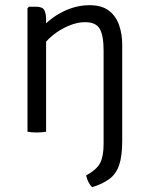

<svg xmlns="http://www.w3.org/2000/svg" viewBox="-20 -520 585 758"><path d="M122 -493.5Q147.5 -493.5 154.8 -480.2Q162 -467 162 -442V0Q155 1.5 145.5 2.2Q136 3 125.5 3Q114.5 3 105 2.2Q95.5 1.5 88.5 0V-487.5L94.5 -493.5ZM462.5 36.5Q462.5 96 450.5 131.2Q438.5 166.5 412.2 186.2Q386 206 343.5 219Q336 211.5 329.8 199.8Q323.5 188 320 172.5Q361.5 150 375.2 123.8Q389 97.5 389 48.5V-320Q389 -379 374 -405.8Q359 -432.5 315.5 -432.5Q285 -432.5 251 -418.2Q217 -404 187.8 -380.2Q158.5 -356.5 142 -327.5V-406Q174.5 -446.5 226.8 -473Q279 -499.5 334 -499.5Q381.5 -499.5 409.5 -478.2Q437.5 -457 450 -421.5Q462.5 -386 462.5 -343.5Z"/></svg>

Font: Signika Light
Style: Regular
Weight: 300
Designer: Anna Giedry
Foundry: Anna Giedry
Version: Version 2.000